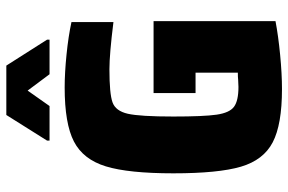

<svg xmlns="http://www.w3.org/2000/svg" viewBox="-176 -750 933 622"><g transform="rotate(-90 291.0 -438.5)"><path d="M41 -344Q41 -489 63.5 -562.5Q86 -636 144 -666Q202 -696 319 -696Q366 -696 425.5 -690Q485 -684 531 -674V-538Q427 -551 378 -551Q299 -551 271 -541Q243 -531 234 -491.5Q225 -452 225 -344Q225 -246 231 -204Q237 -162 256.5 -147.5Q276 -133 321 -133L344 -134Q352 -135 367 -135V-272H301V-408H534V-13Q487 -4 425 2Q363 8 314 8Q199 8 141.5 -22Q84 -52 62.5 -125Q41 -198 41 -344ZM147 -745V-753L230 -885H390L474 -753V-745H362L309 -816L259 -745Z"/></g></svg>

Font: Saira Semi Condensed ExtraBold
Style: Regular
Weight: 800
Width: 4
Designer: Hector Gatti with collaboration of the Omnibus-Type team
Foundry: Omnibus-Type
Version: Version 1.001; ttfautohint (v1.8)